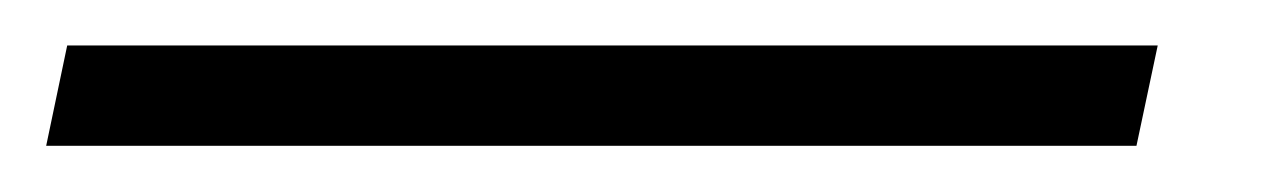

<svg xmlns="http://www.w3.org/2000/svg" viewBox="-48 90 554 84"><path d="M458.5 109.9 449.2 153.8H-27.8L-18.6 109.9Z"/></svg>

Font: Linux Biolinum Slanted O
Style: Slanted
Weight: 400
Designer: Philipp H. Poll
Foundry: Philipp H. Poll
Version: Version 1.0.4